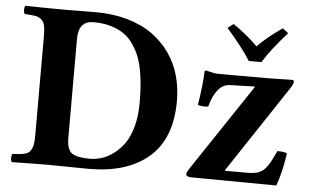

<svg xmlns="http://www.w3.org/2000/svg" viewBox="-48 -719 1280 794"><g transform="rotate(5 592.5 -322.0)"><path d="M251 -528.8V-119.1Q251 -70.8 271.7 -55.4Q292.5 -40 347.2 -40Q371.1 -40 395.8 -47.6Q420.4 -55.2 445.3 -73.7Q470.2 -92.3 489.3 -119.4Q508.3 -146.5 520.3 -189.5Q532.2 -232.4 532.2 -285.2Q532.2 -321.3 530.5 -350.3Q528.8 -379.4 523.2 -413.6Q517.6 -447.8 508.1 -473.9Q498.5 -500 481.9 -525.4Q465.3 -550.8 442.6 -567.4Q419.9 -584 387 -594Q354 -604 313 -604Q251 -604 251 -528.8ZM182.1 0Q124.5 0 26.9 2Q22.5 -2.4 22.5 -15.1Q22.5 -27.8 26.9 -32.2Q47.4 -33.2 57.9 -34.2Q68.4 -35.2 80.1 -38.6Q91.8 -42 96.7 -47.4Q101.6 -52.7 106.4 -63Q111.3 -73.2 112.5 -87.4Q113.8 -101.6 113.8 -123V-522Q113.8 -553.7 110.6 -570.8Q107.4 -587.9 95.9 -597.4Q84.5 -606.9 70.6 -609.1Q56.6 -611.3 26.9 -612.8Q22.5 -617.2 22.5 -629.9Q22.5 -642.6 26.9 -647Q126.5 -645 182.1 -645Q200.7 -645 245.6 -645.5Q290.5 -646 318.8 -646Q391.1 -646 451.2 -628.7Q511.2 -611.3 554.2 -580.6Q597.2 -549.8 627 -507.6Q656.7 -465.3 670.9 -415.3Q685.1 -365.2 685.1 -309.1Q685.1 -153.3 595.5 -75.7Q505.9 2 346.2 2Q326.2 2 264.2 1Q202.1 0 182.1 0ZM793.9 -445.8Q799.8 -444.8 809.1 -442.1Q818.4 -439.5 828.6 -437.7Q838.9 -436 853 -436H1045.9Q1058.6 -436 1083 -436.5Q1107.4 -437 1127 -437.5Q1146.5 -438 1147.9 -438Q1160.2 -438 1160.2 -431.2Q1160.2 -422.4 1148.9 -404.8L908.2 -42L909.2 -39.1H1004.9Q1043 -39.1 1063.5 -54.2Q1084 -69.3 1103 -109.9L1117.2 -139.2Q1147.5 -139.2 1157.2 -132.8Q1147 -59.1 1125 2.9L772.9 0Q750 0 750 -12.2Q750 -18.6 758.8 -32.2L1001 -395L999 -397L897 -394Q841.8 -392.1 815.9 -297.9Q806.6 -295.9 793.2 -296.9Q779.8 -297.9 772.9 -300.8Q787.1 -388.2 788.1 -439.9Q788.1 -441.4 790.3 -443.6Q792.5 -445.8 793.9 -445.8ZM1019 -500H966.8Q932.6 -554.2 867.2 -628.9L891.1 -647Q952.1 -605 993.2 -563Q1030.8 -602.5 1095.2 -647L1119.1 -628.9Q1053.7 -556.2 1019 -500Z"/></g></svg>

Font: Common Serif
Style: Bold
Weight: 700
Designer: Philipp H. Poll, Khaled Hosny
Foundry: Stefan Peev, Context Ltd.
Version: Version 1.026